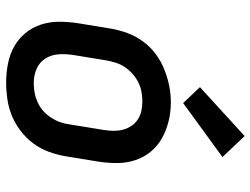

<svg xmlns="http://www.w3.org/2000/svg" viewBox="-118 -710 835 640"><g transform="rotate(90 300.0 -389.5)"><path d="M254 8Q223 8 192 2Q161 -4 135 -18.5Q109 -33 90 -56Q71 -79 61.5 -108Q52 -137 52 -168.5Q52 -200 57 -232L75 -342Q80 -370 90 -397Q100 -424 117.5 -448Q135 -472 159 -490Q183 -508 210.5 -519Q238 -530 265.5 -535.5Q293 -541 321 -541Q353 -541 383.5 -533.5Q414 -526 440 -511.5Q466 -497 485 -474Q504 -451 513.5 -422Q523 -393 523 -361.5Q523 -330 518 -298L500 -188Q495 -160 485 -133Q475 -106 457.5 -82.5Q440 -59 416 -40.5Q392 -22 365 -11Q338 0 310 4Q282 8 254 8ZM256 -84Q273 -84 289 -87Q305 -90 320.5 -97Q336 -104 349 -115.5Q362 -127 371.5 -141.5Q381 -156 386.5 -171.5Q392 -187 394 -203L412 -313Q415 -330 415.5 -346.5Q416 -363 412.5 -378.5Q409 -394 400.5 -407.5Q392 -421 379 -430Q366 -439 350 -442.5Q334 -446 317 -446Q301 -446 285 -443Q269 -440 254 -432.5Q239 -425 226 -413.5Q213 -402 203.5 -388Q194 -374 189 -358.5Q184 -343 181 -327L163 -217Q159 -192 160.5 -167.5Q162 -143 174.5 -123Q187 -103 209 -93.5Q231 -84 256 -84ZM323 -582 270 -638 433 -787 503 -713Z"/></g></svg>

Font: Iosevka Curly SmBdExObl
Style: Regular
Weight: 600
Width: 7
Italic angle: -9°
Monospace: yes
Designer: Belleve Invis
Foundry: Belleve Invis
Version: Version 11.1.0; ttfautohint (v1.8.3)